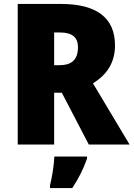

<svg xmlns="http://www.w3.org/2000/svg" viewBox="-20 -734 678 975"><path d="M289 -714H70V0H255V-263H294L431 0H638L452 -311C523 -354 564 -417 564 -503C564 -643 472 -714 289 -714ZM286 -569C349 -569 376 -542 376 -494C376 -428 340 -403 284 -403H255V-569ZM422 72V61H256C255 100 244 168 234 207V221H347C381 170 402 126 422 72Z"/></svg>

Font: Noto Sans Gujarati UI SemiCondensed Black
Style: Regular
Weight: 900
Width: 4
Designer: Jelle Bosma - Monotype Design Team, Universal Thirst
Foundry: Monotype Imaging Inc.
Version: Version 2.106